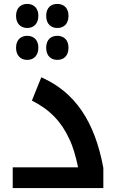

<svg xmlns="http://www.w3.org/2000/svg" viewBox="-20 -961 606 981"><path d="M119 -818C154 -818 176 -842 176 -880C176 -919 153 -941 119 -941C88 -941 62 -922 62 -880C62 -839 87 -818 119 -818ZM273 -818C306 -818 330 -839 330 -880C330 -921 305 -941 273 -941C242 -941 216 -923 216 -880C216 -837 242 -818 273 -818ZM119 -655C154 -655 176 -679 176 -717C176 -756 153 -778 119 -778C88 -778 62 -759 62 -717C62 -676 87 -655 119 -655ZM273 -655C306 -655 330 -676 330 -717C330 -758 305 -778 273 -778C242 -778 216 -760 216 -717C216 -674 242 -655 273 -655ZM45 -106V0H508V-103C464 -342 362 -491 191 -566L143 -447C235 -401 295 -337 334 -251C353 -212 367 -163 379 -106Z"/></svg>

Font: Noto Kufi Arabic SemiBold
Style: Regular
Weight: 600
Designer: Monotype Design Team, David Williams, Khaled Hosny
Foundry: Google LLC
Version: Version 2.109